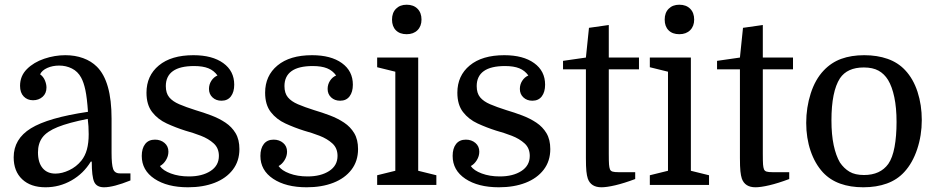

<svg xmlns="http://www.w3.org/2000/svg" viewBox="-20 -784 3974 814"><path d="M38 -117Q38 -195 111 -240Q184 -285 353 -310Q349 -369 342 -402Q335 -435 324 -455Q310 -481 285 -493.5Q260 -506 231 -506Q203 -506 180.5 -496Q158 -486 150 -469Q164 -459 170.5 -443Q177 -427 177 -413Q177 -388 160.5 -373.5Q144 -359 120 -359Q96 -359 80.5 -375Q65 -391 65 -420Q65 -462 94 -491Q123 -520 167.5 -535Q212 -550 257 -550Q298 -550 332.5 -537.5Q367 -525 391 -501Q453 -439 453 -281V-136Q453 -87 459.5 -68Q466 -49 488 -49H533V-19Q461 10 421 10Q390 10 379.5 -12.5Q369 -35 369 -99H365Q334 -48 283 -19Q232 10 173 10Q110 10 74 -24Q38 -58 38 -117ZM215 -48Q243 -48 273.5 -62.5Q304 -77 325 -103Q341 -123 348.5 -150.5Q356 -178 356 -215Q356 -232 355 -248.5Q354 -265 352 -280Q271 -264 225 -245.5Q179 -227 160 -201.5Q141 -176 141 -138Q141 -95 160.5 -71.5Q180 -48 215 -48Z M781 -36Q837 -36 872.5 -59Q908 -82 908 -123Q908 -156 886 -176Q864 -196 831.5 -208.5Q799 -221 766 -230Q725 -243 687 -260.5Q649 -278 625 -309Q601 -340 601 -391Q601 -463 653.5 -506.5Q706 -550 800 -550Q880 -550 926.5 -516.5Q973 -483 973 -425Q973 -394 959 -375.5Q945 -357 919 -357Q896 -357 881 -371Q866 -385 866 -407Q866 -426 876 -441.5Q886 -457 902 -464Q887 -485 863.5 -494.5Q840 -504 803 -504Q743 -504 713 -482.5Q683 -461 683 -419Q683 -389 697.5 -371.5Q712 -354 740 -342Q768 -330 809 -317Q843 -307 876 -294.5Q909 -282 936 -264Q963 -246 979 -219Q995 -192 995 -152Q995 -101 967 -64.5Q939 -28 890 -9Q841 10 777 10Q689 10 635 -26Q581 -62 581 -123Q581 -155 595.5 -173.5Q610 -192 637 -192Q661 -192 677.5 -178Q694 -164 694 -141Q694 -122 683.5 -105Q673 -88 658 -80Q671 -61 704.5 -48.5Q738 -36 781 -36Z M1284 -36Q1340 -36 1375.5 -59Q1411 -82 1411 -123Q1411 -156 1389 -176Q1367 -196 1334.5 -208.5Q1302 -221 1269 -230Q1228 -243 1190 -260.5Q1152 -278 1128 -309Q1104 -340 1104 -391Q1104 -463 1156.5 -506.5Q1209 -550 1303 -550Q1383 -550 1429.5 -516.5Q1476 -483 1476 -425Q1476 -394 1462 -375.5Q1448 -357 1422 -357Q1399 -357 1384 -371Q1369 -385 1369 -407Q1369 -426 1379 -441.5Q1389 -457 1405 -464Q1390 -485 1366.5 -494.5Q1343 -504 1306 -504Q1246 -504 1216 -482.5Q1186 -461 1186 -419Q1186 -389 1200.5 -371.5Q1215 -354 1243 -342Q1271 -330 1312 -317Q1346 -307 1379 -294.5Q1412 -282 1439 -264Q1466 -246 1482 -219Q1498 -192 1498 -152Q1498 -101 1470 -64.5Q1442 -28 1393 -9Q1344 10 1280 10Q1192 10 1138 -26Q1084 -62 1084 -123Q1084 -155 1098.5 -173.5Q1113 -192 1140 -192Q1164 -192 1180.5 -178Q1197 -164 1197 -141Q1197 -122 1186.5 -105Q1176 -88 1161 -80Q1174 -61 1207.5 -48.5Q1241 -36 1284 -36Z M1656 -480 1579 -499V-540H1753V-60L1830 -41V0H1579V-41L1656 -60ZM1642 -701Q1642 -730 1659 -747Q1676 -764 1704 -764Q1733 -764 1750 -747Q1767 -730 1767 -701Q1767 -673 1750 -656Q1733 -639 1704 -639Q1675 -639 1658.5 -655.5Q1642 -672 1642 -701Z M2099 -36Q2155 -36 2190.5 -59Q2226 -82 2226 -123Q2226 -156 2204 -176Q2182 -196 2149.5 -208.5Q2117 -221 2084 -230Q2043 -243 2005 -260.5Q1967 -278 1943 -309Q1919 -340 1919 -391Q1919 -463 1971.5 -506.5Q2024 -550 2118 -550Q2198 -550 2244.5 -516.5Q2291 -483 2291 -425Q2291 -394 2277 -375.5Q2263 -357 2237 -357Q2214 -357 2199 -371Q2184 -385 2184 -407Q2184 -426 2194 -441.5Q2204 -457 2220 -464Q2205 -485 2181.5 -494.5Q2158 -504 2121 -504Q2061 -504 2031 -482.5Q2001 -461 2001 -419Q2001 -389 2015.5 -371.5Q2030 -354 2058 -342Q2086 -330 2127 -317Q2161 -307 2194 -294.5Q2227 -282 2254 -264Q2281 -246 2297 -219Q2313 -192 2313 -152Q2313 -101 2285 -64.5Q2257 -28 2208 -9Q2159 10 2095 10Q2007 10 1953 -26Q1899 -62 1899 -123Q1899 -155 1913.5 -173.5Q1928 -192 1955 -192Q1979 -192 1995.5 -178Q2012 -164 2012 -141Q2012 -122 2001.5 -105Q1991 -88 1976 -80Q1989 -61 2022.5 -48.5Q2056 -36 2099 -36Z M2367 -490V-526L2464 -540L2477 -666L2561 -678V-540H2689V-490H2561V-133Q2561 -99 2562 -86.5Q2563 -74 2566 -66Q2569 -59 2577 -56.5Q2585 -54 2603 -54H2673V-25Q2625 -7 2588.5 1.5Q2552 10 2530 10Q2485 10 2472 -27Q2468 -39 2466 -58Q2464 -77 2464 -114V-490Z M2812 -480 2735 -499V-540H2909V-60L2986 -41V0H2735V-41L2812 -60ZM2798 -701Q2798 -730 2815 -747Q2832 -764 2860 -764Q2889 -764 2906 -747Q2923 -730 2923 -701Q2923 -673 2906 -656Q2889 -639 2860 -639Q2831 -639 2814.5 -655.5Q2798 -672 2798 -701Z M3020 -490V-526L3117 -540L3130 -666L3214 -678V-540H3342V-490H3214V-133Q3214 -99 3215 -86.5Q3216 -74 3219 -66Q3222 -59 3230 -56.5Q3238 -54 3256 -54H3326V-25Q3278 -7 3241.5 1.5Q3205 10 3183 10Q3138 10 3125 -27Q3121 -39 3119 -58Q3117 -77 3117 -114V-490Z M3888 -275Q3888 -210 3868.5 -151.5Q3849 -93 3814 -55Q3784 -22 3740 -6Q3696 10 3640 10Q3585 10 3542 -5.5Q3499 -21 3469 -53Q3435 -90 3416.5 -144.5Q3398 -199 3398 -263Q3398 -328 3417 -387.5Q3436 -447 3472 -485Q3504 -519 3546.5 -534.5Q3589 -550 3644 -550Q3699 -550 3743 -534.5Q3787 -519 3817 -487Q3852 -450 3870 -394.5Q3888 -339 3888 -275ZM3505 -274Q3505 -213 3514.5 -168.5Q3524 -124 3541 -95Q3558 -70 3581.5 -56Q3605 -42 3643 -42Q3712 -42 3746 -89Q3764 -115 3772.5 -161Q3781 -207 3781 -267Q3781 -327 3771.5 -372Q3762 -417 3745 -445Q3729 -471 3704.5 -484.5Q3680 -498 3642 -498Q3572 -498 3541 -452Q3505 -396 3505 -274Z"/></svg>

Font: Domine
Style: Regular
Weight: 400
Designer: Pablo Impallari, Rodrigo Fuenzalida, Brenda Gallo
Foundry: Pablo Impallari, Rodrigo Fuenzalida, Brenda Gallo
Version: Version 2.000;September 19, 2022;FontCreator 14.0.0.2877 64-